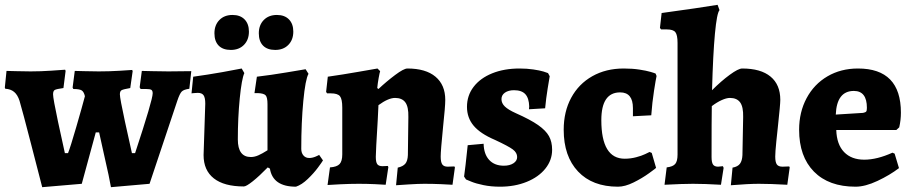

<svg xmlns="http://www.w3.org/2000/svg" viewBox="-30 -762 3782 796"><path d="M51 -344Q43 -369 28.5 -381Q14 -393 -8 -394L-10 -399L-3 -468Q7 -468 36.5 -467Q66 -466 97 -466Q139 -466 183 -469Q227 -472 240 -473L242 -468L233 -397Q204 -393 197 -389Q190 -385 190 -371Q190 -354 210.5 -257.5Q231 -161 239 -127H252Q262 -152 286.5 -236.5Q311 -321 322 -363Q318 -381 309 -387Q300 -393 274 -393L271 -399L280 -468Q290 -468 319 -467Q348 -466 379 -466Q422 -466 464 -468.5Q506 -471 518 -472L520 -467L510 -397Q481 -392 474 -388Q467 -384 467 -371Q467 -355 488 -258Q509 -161 517 -127H530Q603 -348 603 -375Q603 -386 597.5 -389.5Q592 -393 576 -393H553L549 -400L558 -468Q569 -468 600.5 -467Q632 -466 668 -466L763 -467L755 -394Q732 -391 723.5 -382.5Q715 -374 705 -344L590 0L430 14Q425 -18 400 -127L381 -213H367L309 0L145 14Q133 -32 98.5 -166Q64 -300 51 -344Z M790 -377Q781 -377 773.5 -376Q766 -375 764 -375L771 -444Q830 -452 892 -463Q954 -474 972 -478L983 -459Q972 -435 964 -354.5Q956 -274 956 -184Q956 -111 1010 -111Q1025 -111 1041 -118Q1057 -125 1079 -139V-330Q1079 -358 1071.5 -366.5Q1064 -375 1039 -376H1025L1035 -444Q1094 -451 1156.5 -461.5Q1219 -472 1237 -475L1249 -456Q1236 -433 1227.5 -343.5Q1219 -254 1219 -145Q1219 -128 1228 -117.5Q1237 -107 1252 -107Q1265 -107 1279 -113Q1293 -119 1293 -120L1309 -97Q1305 -90 1288 -67Q1271 -44 1246 -20Q1221 4 1197 12Q1101 12 1089 -63L1080 -68Q1045 -32 1018 -10.5Q991 11 981 11Q899 11 856.5 -22.5Q814 -56 814 -119L821 -332Q821 -357 814 -367Q807 -377 790 -377ZM859 -624Q859 -658 879.5 -679Q900 -700 934 -700Q966 -700 984 -681.5Q1002 -663 1002 -631Q1002 -597 981.5 -576Q961 -555 927 -555Q894 -555 876.5 -573Q859 -591 859 -624ZM1043 -624Q1043 -658 1063.5 -679Q1084 -700 1118 -700Q1150 -700 1168 -681.5Q1186 -663 1186 -631Q1186 -597 1165.5 -576Q1145 -555 1111 -555Q1078 -555 1060.5 -573Q1043 -591 1043 -624Z M1661 -119 1663 -277Q1664 -319 1650.5 -337.5Q1637 -356 1608 -356Q1580 -356 1539 -326L1536 -264Q1528 -134 1528 -112Q1528 -90 1534 -81.5Q1540 -73 1556 -73L1578 -74L1580 -69L1569 4Q1557 3 1524 1.5Q1491 0 1457 0Q1421 0 1380.5 2Q1340 4 1328 5L1338 -68Q1367 -70 1378 -82Q1389 -94 1389 -122V-316Q1389 -351 1379.5 -363Q1370 -375 1341 -375H1326L1322 -381L1329 -444Q1392 -453 1454.5 -464Q1517 -475 1535 -478L1546 -467Q1544 -461 1540 -439.5Q1536 -418 1534 -397L1539 -393Q1572 -424 1608 -451Q1644 -478 1659 -478Q1735 -478 1775.5 -444Q1816 -410 1816 -348Q1816 -320 1807 -237Q1797 -137 1797 -113Q1797 -90 1803.5 -80.5Q1810 -71 1826 -71L1854 -72L1856 -68L1846 4Q1833 3 1798.5 1.5Q1764 0 1729 0Q1705 0 1665 2.5Q1625 5 1612 6L1619 -67Q1641 -72 1650.5 -83.5Q1660 -95 1661 -119Z M1902 -18 1894 -30Q1899 -63 1909 -160L1975 -166Q1976 -123 1998 -99Q2020 -75 2059 -75Q2083 -75 2098.5 -85Q2114 -95 2114 -111Q2114 -129 2096 -142.5Q2078 -156 2022 -182Q1961 -208 1933.5 -241Q1906 -274 1906 -319Q1906 -366 1933.5 -402Q1961 -438 2010.5 -458Q2060 -478 2124 -478Q2155 -478 2181.5 -474Q2208 -470 2223 -465.5Q2238 -461 2242 -459L2249 -446Q2247 -435 2240.5 -395Q2234 -355 2230 -313L2163 -309L2164 -321Q2163 -355 2148 -371.5Q2133 -388 2101 -388Q2078 -388 2063.5 -378Q2049 -368 2049 -351Q2049 -334 2063 -320.5Q2077 -307 2108 -293Q2169 -266 2201 -243.5Q2233 -221 2246 -197.5Q2259 -174 2259 -141Q2259 -98 2231 -63Q2203 -28 2153.5 -8Q2104 12 2043 12Q2006 12 1974.5 5.5Q1943 -1 1925 -8.5Q1907 -16 1902 -18Z M2307 -224Q2307 -299 2338 -356.5Q2369 -414 2425.5 -446Q2482 -478 2556 -478Q2592 -478 2621 -473.5Q2650 -469 2667 -464Q2684 -459 2688 -457L2692 -447Q2689 -434 2681.5 -386Q2674 -338 2670 -284L2594 -280V-314Q2594 -379 2541 -379Q2463 -379 2463 -264Q2463 -104 2560 -104Q2584 -104 2607 -110Q2630 -116 2644.5 -123Q2659 -130 2663 -132L2672 -128L2690 -66Q2690 -65 2661 -44Q2632 -23 2596.5 -5.5Q2561 12 2532 12Q2426 12 2366.5 -51Q2307 -114 2307 -224Z M2779 -121V-584Q2779 -617 2770 -628.5Q2761 -640 2735 -640H2711L2706 -646L2713 -708Q2873 -730 2945 -742L2953 -720Q2942 -708 2934 -622.5Q2926 -537 2922 -388Q2960 -426 2995.5 -452Q3031 -478 3047 -478Q3124 -478 3164.5 -444.5Q3205 -411 3205 -348Q3205 -329 3195 -237Q3193 -220 3188.5 -175.5Q3184 -131 3184 -113Q3184 -90 3190.5 -80.5Q3197 -71 3214 -71L3242 -72L3244 -68L3234 4Q3164 0 3116 0Q3074 0 3000 6L3007 -67Q3029 -71 3038 -83.5Q3047 -96 3048 -119L3051 -277Q3052 -319 3038.5 -337.5Q3025 -356 2996 -356Q2982 -356 2962 -347Q2942 -338 2921 -322Q2920 -272 2920 -111Q2920 -89 2926 -80Q2932 -71 2947 -71L2967 -73L2970 -66L2959 4Q2891 0 2843 0Q2801 0 2725 4L2734 -68Q2760 -71 2769.5 -82.5Q2779 -94 2779 -121Z M3283 -224Q3283 -297 3314 -355Q3345 -413 3400.5 -445.5Q3456 -478 3527 -478Q3705 -478 3705 -295Q3705 -264 3698 -234L3686 -223H3437Q3439 -163 3469.5 -131.5Q3500 -100 3553 -100Q3606 -100 3670 -129L3679 -125L3697 -65Q3659 -36 3608 -12Q3557 12 3517 12Q3406 12 3344.5 -50.5Q3283 -113 3283 -224ZM3548 -294Q3558 -296 3561 -299.5Q3564 -303 3564 -315Q3564 -385 3510 -385Q3439 -385 3435 -287Z"/></svg>

Font: Alegreya ExtraBold
Style: Regular
Weight: 800
Designer: Juan Pablo del Peral
Foundry: Huerta Tipografica
Version: Version 2.007; ttfautohint (v1.6)